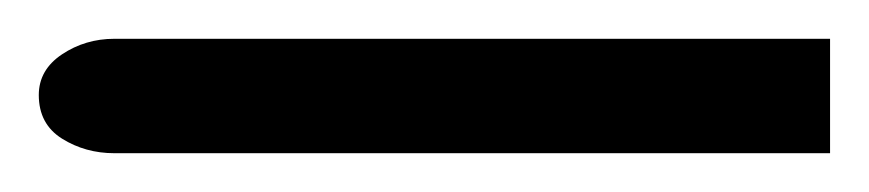

<svg xmlns="http://www.w3.org/2000/svg" viewBox="-59 -79 448 99"><path d="M0 0Q-15 0 -27 -7.5Q-39 -15 -39 -30Q-39 -43 -27 -51Q-15 -59 0 -59H369V0Z"/></svg>

Font: Noto Sans Syriac Eastern Light
Style: Regular
Weight: 300
Designer: Patrick Giasson and the Monotype Design Team
Foundry: Monotype Imaging Inc.
Version: Version 3.001